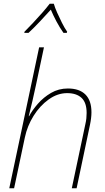

<svg xmlns="http://www.w3.org/2000/svg" viewBox="-20 -1015 566 1035"><path d="M30 0 191 -760H217L174 -557Q165 -515 155 -471.5Q145 -428 135 -389H137Q154 -421 184 -455.5Q214 -490 255 -514Q296 -538 346 -538Q408 -538 440.5 -505.5Q473 -473 473 -410Q473 -380 465 -342L393 0H367L440 -345Q444 -362 445.5 -377Q447 -392 447 -406Q447 -462 419.5 -487.5Q392 -513 342 -513Q290 -513 242.5 -479Q195 -445 161 -390.5Q127 -336 114 -274L56 0ZM111 -838 112 -844Q132 -864 158 -891.5Q184 -919 208 -946.5Q232 -974 248 -995H270Q276 -974 288 -947Q300 -920 314 -892Q328 -864 342 -844L340 -838H322Q302 -866 284 -900Q266 -934 254 -963Q228 -934 196 -900Q164 -866 134 -838Z"/></svg>

Font: Noto Sans Disp Thin
Style: Italic
Weight: 100
Italic angle: -12°
Designer: Monotype Design Team
Foundry: Monotype Imaging Inc.
Version: Version 2.000;GOOG;noto-source:20170915:90ef993387c0